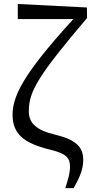

<svg xmlns="http://www.w3.org/2000/svg" viewBox="-20 -765 484 990"><path d="M316.5 205H359.6C395.5 141.8 409.1 104 409.1 59.4C409.1 -4.7 375.1 -43.7 265.5 -70.2C165.1 -94.5 128.6 -129.9 128.6 -193.3C128.6 -295.7 181.6 -380.3 428.8 -672.1L428.2 -726.4L71.7 -744.5V-666.6H406.1L392.1 -704.1C132.1 -421.4 44.7 -288 44.7 -174.3C44.7 -70.7 106.6 -25.4 242.9 7.9C322.2 27.3 340.9 49.8 340.9 93.5C340.9 131.4 329.8 163.8 316.5 205Z"/></svg>

Font: Source Serif Variable
Style: Regular
Weight: 389
Designer: Frank Grießhammer
Foundry: Adobe Systems Incorporated
Version: Version 3.001;hotconv 1.0.111;makeotfexe 2.5.65597